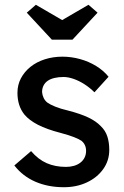

<svg xmlns="http://www.w3.org/2000/svg" viewBox="-20 -773 519 803"><path d="M40 -81 110 -141Q140 -106 175.5 -90.5Q211 -75 256 -75Q274 -75 289.5 -79.5Q305 -84 316.5 -93Q328 -102 334 -114.5Q340 -127 340 -142Q340 -168 321 -184Q311 -191 289.5 -199.5Q268 -208 234 -217Q176 -232 139 -251Q102 -270 82 -294Q67 -313 60 -335.5Q53 -358 53 -385Q53 -418 67.5 -445.5Q82 -473 107.5 -493.5Q133 -514 167.5 -525Q202 -536 241 -536Q278 -536 314.5 -526Q351 -516 382 -497Q413 -478 434 -452L375 -387Q356 -406 333.5 -420.5Q311 -435 288 -443Q265 -451 246 -451Q225 -451 208 -447Q191 -443 179.5 -435Q168 -427 162 -415Q156 -403 156 -388Q157 -375 162.5 -363.5Q168 -352 178 -344Q189 -336 211 -327Q233 -318 267 -310Q317 -297 349.5 -281.5Q382 -266 401 -246Q421 -227 429 -202Q437 -177 437 -146Q437 -101 411.5 -65.5Q386 -30 343 -10Q300 10 247 10Q181 10 128 -13Q75 -36 40 -81ZM197 -607 92 -720 130 -753 240 -689 350 -753 388 -720 283 -607Z"/></svg>

Font: Mach
Style: Regular
Weight: 400
Version: Version 1.002